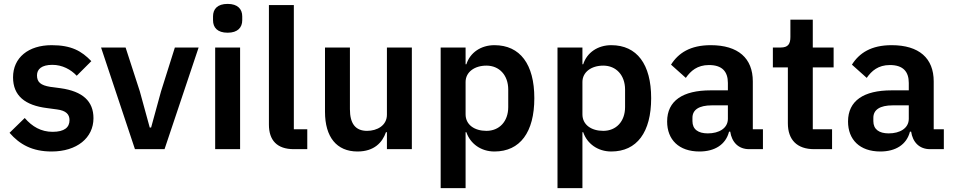

<svg xmlns="http://www.w3.org/2000/svg" viewBox="-20 -766 4897 986"><path d="M245 12C375 12 460 -58 460 -159C460 -246 405 -297 291 -313L238 -320C189 -328 170 -344 170 -379C170 -411 194 -433 249 -433C300 -433 344 -409 374 -377L449 -452C399 -504 347 -534 245 -534C126 -534 47 -470 47 -369C47 -274 109 -225 221 -211L273 -204C319 -198 337 -179 337 -149C337 -112 311 -89 250 -89C191 -89 145 -116 107 -160L29 -84C81 -24 146 12 245 12Z M825 0 1000 -522H878L807 -297L756 -111H749L698 -297L625 -522H499L673 0Z M1149 -598C1201 -598 1224 -625 1224 -662V-682C1224 -719 1201 -746 1149 -746C1096 -746 1074 -719 1074 -682V-662C1074 -625 1096 -598 1149 -598ZM1085 0H1213V-522H1085Z M1558 0V-102H1489V-740H1361V-126C1361 -46 1402 0 1489 0Z M1967 0H2095V-522H1967V-177C1967 -121 1916 -94 1865 -94C1804 -94 1777 -133 1777 -205V-522H1649V-192C1649 -62 1709 12 1816 12C1902 12 1944 -35 1962 -87H1967Z M2243 200H2371V-87H2375C2395 -28 2450 12 2519 12C2651 12 2724 -87 2724 -262C2724 -436 2651 -534 2519 -534C2450 -534 2394 -496 2375 -436H2371V-522H2243ZM2478 -94C2417 -94 2371 -125 2371 -179V-345C2371 -396 2417 -429 2478 -429C2544 -429 2590 -380 2590 -306V-216C2590 -142 2544 -94 2478 -94Z M2843 200H2971V-87H2975C2995 -28 3050 12 3119 12C3251 12 3324 -87 3324 -262C3324 -436 3251 -534 3119 -534C3050 -534 2994 -496 2975 -436H2971V-522H2843ZM3078 -94C3017 -94 2971 -125 2971 -179V-345C2971 -396 3017 -429 3078 -429C3144 -429 3190 -380 3190 -306V-216C3190 -142 3144 -94 3078 -94Z M3572 12C3650 12 3707 -23 3724 -90H3730C3738 -36 3772 0 3827 0H3898V-102H3846V-348C3846 -467 3771 -534 3630 -534C3525 -534 3464 -494 3426 -434L3502 -366C3527 -402 3561 -432 3621 -432C3689 -432 3718 -398 3718 -340V-302H3629C3487 -302 3406 -249 3406 -142C3406 -49 3466 12 3572 12ZM3615 -81C3565 -81 3536 -102 3536 -144V-161C3536 -202 3569 -225 3636 -225H3718V-156C3718 -107 3672 -81 3615 -81Z M4161 0H4253V-102H4154V-420H4261V-522H4154V-665H4039V-576C4039 -540 4027 -522 3989 -522H3949V-420H4026V-133C4026 -48 4073 0 4161 0Z M4501 12C4579 12 4636 -23 4653 -90H4659C4667 -36 4701 0 4756 0H4827V-102H4775V-348C4775 -467 4700 -534 4559 -534C4454 -534 4393 -494 4355 -434L4431 -366C4456 -402 4490 -432 4550 -432C4618 -432 4647 -398 4647 -340V-302H4558C4416 -302 4335 -249 4335 -142C4335 -49 4395 12 4501 12ZM4544 -81C4494 -81 4465 -102 4465 -144V-161C4465 -202 4498 -225 4565 -225H4647V-156C4647 -107 4601 -81 4544 -81Z"/></svg>

Font: IBM Plex Thai SemiBold
Style: Regular
Weight: 600
Designer: Mike Abbink, Paul van der Laan, Pieter van Rosmalen, Ben Mitchell, Mark Frömberg
Foundry: Bold Monday
Version: Version 1.0